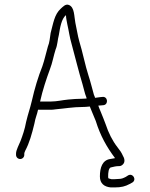

<svg xmlns="http://www.w3.org/2000/svg" viewBox="-20 -659 656 838"><path d="M86 17V11C86 9 87.3 5 90 -1C108.4 -35.2 119.3 -74.8 130 -119C135.1 -147.8 141.5 -157.3 146 -180H204C208.7 -180 215.3 -180.7 224 -182C260.7 -185.1 299.2 -192 339 -192C349 -192 359.3 -192.7 370 -194H372C380.2 -172.1 389.4 -153.3 398 -131C417.8 -66.7 445.9 -17.1 482 31C480 31.7 478.7 32 478 32C472 33.3 466.3 34.3 461 35C427 39.9 416 72.1 416 111C416 141.9 434.9 156.2 463 159H481C509.2 159 526.5 154.5 546 144L557 138C577.8 126.1 560.7 95.7 540 106L529 113C518.3 118.4 511 122 498 122C492.7 122.7 487 123 481 123H466C462.7 122.3 459 121.3 455 120C451.9 120 452 113.7 452 111C452 97.3 452.9 71 467 71C475.2 68.9 487.2 66 498 66C504.7 66.7 510.8 64.2 516.5 58.5C527.5 47.5 523.1 31.3 516 20C510.6 7.4 502.7 -4.1 493 -16C470.4 -45 453.7 -78.8 441 -117L431 -143C424.6 -161.1 414.9 -180.3 409 -198C413.7 -198 417.7 -198.3 421 -199L432 -200C454.5 -203.2 450.7 -239 427 -236L417 -235C411 -234.3 403.7 -233.3 395 -232C393.7 -236.7 392 -241 390 -245C381.8 -273.8 375.1 -302.6 366 -330C352.9 -369.2 339.2 -437.5 326 -479C318.7 -504.6 314.7 -534.6 309 -559C303.2 -587.9 305.9 -626.4 281.5 -637C265.9 -643.8 254 -628.7 245 -621C217.3 -596.1 212.4 -556.7 201 -515C197.7 -493.5 196.3 -473.1 189 -456C181.3 -430.3 174.7 -397.5 165 -370C146.5 -323.7 131.3 -273.3 119 -219C109 -177.6 103.9 -167.8 94 -127C88.3 -95 78.8 -67.9 69.5 -43.5C63.8 -28.6 50 -4.4 50 11V17C50 27.1 58.2 35 68 35C77.8 35 86 27.1 86 17ZM155 -216C166 -265.5 182.1 -313.8 198 -357C208.7 -383.7 214.4 -418.1 223 -444C231.1 -462.2 231.3 -486.3 237 -507C242 -537.2 247.8 -576.8 268 -593C268 -579.8 271.7 -565.1 274 -552C280.4 -524.8 283.9 -495.7 292 -469C307.2 -413.3 324.1 -343.7 340 -292C345.8 -273.2 349.6 -251.3 357 -234C357 -232 357.3 -230.3 358 -229C352 -228.3 345.7 -228 339 -228C317.6 -228 298.5 -226.4 277.5 -224.5C252.7 -222.2 227.7 -216 204 -216Z"/></svg>

Font: HoneyBee
Style: Lit
Weight: 300
Foundry: Cannot Into Space Fonts
Version: Version 0.89